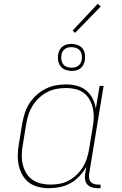

<svg xmlns="http://www.w3.org/2000/svg" viewBox="-20 -982 640 1010"><path d="M239 8Q210 8 182.5 1.5Q155 -5 133.5 -21Q112 -37 98.5 -60.5Q85 -84 79 -110.5Q73 -137 73.5 -166Q74 -195 79 -223L97 -333Q102 -360 110.5 -387Q119 -414 134.5 -438Q150 -462 172 -482Q194 -502 220 -515Q246 -528 273 -533Q300 -538 328 -538Q357 -538 385 -530.5Q413 -523 434 -505.5Q455 -488 467.5 -463Q480 -438 484 -410L504 -530H525L449 -68Q447 -57 448.5 -45.5Q450 -34 456.5 -26Q463 -18 474 -14.5Q485 -11 496 -11H509V8H493Q478 8 463.5 3.5Q449 -1 439.5 -11.5Q430 -22 427.5 -37.5Q425 -53 428 -68L434 -105Q419 -78 398 -55.5Q377 -33 351 -18.5Q325 -4 296 2Q267 8 239 8ZM245 -11Q269 -11 294 -15.5Q319 -20 342 -32.5Q365 -45 384 -63.5Q403 -82 416.5 -104Q430 -126 437.5 -150.5Q445 -175 449 -199L467 -309Q472 -334 473 -360Q474 -386 469 -410Q464 -434 452.5 -455.5Q441 -477 422 -492Q403 -507 378.5 -513Q354 -519 328 -519Q303 -519 278 -514.5Q253 -510 229.5 -498Q206 -486 186 -467.5Q166 -449 152 -426.5Q138 -404 130 -379.5Q122 -355 118 -330L100 -220Q95 -194 94.5 -168Q94 -142 99.5 -118Q105 -94 117.5 -72.5Q130 -51 150 -37Q170 -23 194.5 -17Q219 -11 245 -11ZM356 -609Q339 -609 323.5 -615Q308 -621 298.5 -633.5Q289 -646 286 -663Q283 -680 286 -697Q288 -709 294 -720Q300 -731 310.5 -738.5Q321 -746 333 -748.5Q345 -751 356 -751Q373 -751 389 -745Q405 -739 414.5 -726.5Q424 -714 426.5 -697Q429 -680 426 -663Q424 -651 418 -640Q412 -629 402 -621.5Q392 -614 380 -611.5Q368 -609 356 -609ZM356 -626Q365 -626 374 -628Q383 -630 391 -635.5Q399 -641 403.5 -649.5Q408 -658 410 -667Q412 -680 410 -693Q408 -706 400.5 -715.5Q393 -725 381 -729.5Q369 -734 356 -734Q347 -734 338 -732Q329 -730 321.5 -724.5Q314 -719 309 -710.5Q304 -702 303 -693Q301 -680 303 -667Q305 -654 312 -644.5Q319 -635 331 -630.5Q343 -626 356 -626ZM375 -809 362 -821 494 -962 510 -948Z"/></svg>

Font: Iosevka Curly Slab ThEx
Style: Italic
Weight: 100
Width: 7
Italic angle: -9°
Monospace: yes
Designer: Belleve Invis
Foundry: Belleve Invis
Version: Version 11.1.0; ttfautohint (v1.8.3)